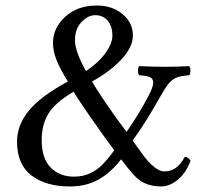

<svg xmlns="http://www.w3.org/2000/svg" viewBox="-20 -669 749 699"><path d="M131.8 -159.2Q131.8 -91.8 164.6 -58.8Q197.3 -25.9 249 -25.9Q281.2 -25.9 306.9 -37.6Q332.5 -49.3 351.8 -68.6Q371.1 -87.9 396 -122.1Q356.9 -173.8 308.1 -244.4Q259.3 -314.9 248 -335Q180.2 -295.4 156 -254.9Q131.8 -214.4 131.8 -159.2ZM293 -410.2Q337.4 -439.5 363.3 -475.1Q389.2 -510.7 389.2 -539.1Q389.2 -572.8 372.3 -593.3Q355.5 -613.8 326.2 -613.8Q301.3 -613.8 277.1 -589.1Q252.9 -564.5 252.9 -522Q252.9 -482.4 293 -410.2ZM42 -153.8Q42 -213.9 85.4 -266.6Q128.9 -319.3 227.1 -372.1Q197.8 -419.4 185.3 -451.7Q172.9 -483.9 172.9 -513.2Q172.9 -566.4 217 -607.7Q261.2 -648.9 333 -648.9Q388.7 -648.9 426.3 -617.4Q463.9 -585.9 463.9 -540Q463.9 -497.6 422.4 -453.1Q380.9 -408.7 314.9 -372.1Q335.4 -337.4 372.6 -283.2Q409.7 -229 440.9 -189Q488.8 -258.3 519 -316.9Q536.1 -348.6 537.6 -364.7Q539.1 -380.9 527.6 -387.2Q516.1 -393.6 486.8 -395Q482.4 -399.4 482.4 -411.6Q482.4 -423.8 486.8 -428.2Q542 -425.8 583 -425.8Q619.1 -425.8 668.9 -428.2Q673.3 -423.8 673.3 -411.6Q673.3 -399.4 668.9 -395Q637.7 -393.1 621.8 -386.2Q606 -379.4 592.8 -363Q579.6 -346.7 557.1 -306.2Q510.7 -223.6 462.9 -157.2L495.1 -112.8Q517.1 -81.1 539.1 -63Q561 -44.9 577.1 -44.9Q602.1 -44.9 619.9 -57.6Q637.7 -70.3 652.8 -98.1Q664.6 -98.1 673.8 -84Q655.8 -37.1 626.2 -13.7Q596.7 9.8 565.9 9.8Q532.2 9.8 504.9 -2.9Q477.5 -15.6 445.8 -57.1L420.9 -88.9Q383.8 -41 339.1 -15.6Q294.4 9.8 234.9 9.8Q147 9.8 94.5 -30.3Q42 -70.3 42 -153.8Z"/></svg>

Font: Common Serif News
Style: Regular
Weight: 450
Designer: Philipp H. Poll, Khaled Hosny
Foundry: Stefan Peev, Context Ltd.
Version: Version 1.026